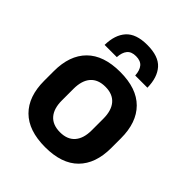

<svg xmlns="http://www.w3.org/2000/svg" viewBox="-199 -805 934 934"><g transform="rotate(45 268.5 -338.0)"><path d="M269 13.5Q155 13.5 96.2 -45Q37.5 -103.5 37.5 -211.5V-278Q37.5 -386.5 96.2 -445.2Q155 -504 269 -504Q382.5 -504 441 -445.2Q499.5 -386.5 499.5 -278V-211.5Q499.5 -103.5 441.2 -45Q383 13.5 269 13.5ZM269 -89Q319 -89 345.2 -119Q371.5 -149 371.5 -205V-284.5Q371.5 -341.5 345.2 -371.8Q319 -402 269 -402Q218.5 -402 192.2 -371.8Q166 -341.5 166 -284.5V-205Q166 -149 192.2 -119Q218.5 -89 269 -89ZM269 -690Q347 -690 381.2 -651.5Q415.5 -613 416.5 -543H332.5Q330.5 -577 315.5 -594.8Q300.5 -612.5 269 -612.5Q237.5 -612.5 222.8 -594.5Q208 -576.5 206 -543H122Q123 -613 157.8 -651.5Q192.5 -690 269 -690Z"/></g></svg>

Font: Anek Latin Medium SemiBold
Style: Regular
Weight: 600
Version: Version 1.003